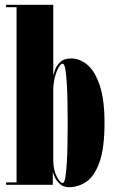

<svg xmlns="http://www.w3.org/2000/svg" viewBox="-20 -770 482 800"><path d="M267.5 10Q244 10 229.2 -3.8Q214.5 -17.5 207.5 -33.2Q200.5 -49 200 -55.5V0H5.5V-10H49V-740H5.5V-750H202V-455.5Q203 -460.5 208.8 -477.8Q214.5 -495 230.2 -510.8Q246 -526.5 276.5 -526.5Q313.5 -526.5 345 -499.2Q376.5 -472 396 -413Q415.5 -354 415.5 -259Q415.5 -154 395 -95.5Q374.5 -37 340.8 -13.5Q307 10 267.5 10ZM241 -7.5Q248 -7.5 252 -29.8Q256 -52 258.2 -88.5Q260.5 -125 261.2 -169.2Q262 -213.5 262 -257.5Q262 -301.5 261.2 -345.2Q260.5 -389 258.2 -425Q256 -461 252 -482.8Q248 -504.5 241 -504.5Q230 -504.5 217.2 -474.5Q204.5 -444.5 202 -404.5V-98Q203 -59.5 217 -33.5Q231 -7.5 241 -7.5Z"/></svg>

Font: Imbue 100pt Black
Style: Regular
Weight: 900
Designer: Tyler Finck
Foundry: Etcetera Type Company
Version: Version 1.102; ttfautohint (v1.8.3)